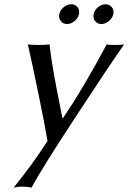

<svg xmlns="http://www.w3.org/2000/svg" viewBox="-20 -639 600 896"><path d="M109.9 -432.1Q123 -429.2 161.1 -429.2Q197.3 -429.2 210.9 -432.1Q213.4 -411.1 216.6 -388.2Q219.7 -365.2 222.4 -347.9Q225.1 -330.6 230 -303.2L237.3 -262.7Q239.3 -249.5 245.6 -217.8L253.9 -176.8L262.7 -130.9Q270.5 -93.3 271.5 -87.4H273.4Q368.2 -226.1 478 -432.1Q487.3 -429.2 516.1 -429.2Q548.8 -429.2 559.6 -432.1Q499.5 -347.7 334.5 -95.9Q169.4 155.8 127.4 236.8Q111.8 231.9 79.6 231.9Q61.5 231.9 43.5 236.8Q132.3 127.4 201.7 19Q190.9 -47.9 158.9 -203.4Q127 -358.9 109.9 -432.1ZM263.7 -540.8Q252.9 -554.7 256.8 -573.2Q260.7 -591.8 277.3 -605.5Q293.9 -619.1 312.5 -619.1Q331.1 -619.1 341.8 -605.5Q352.5 -591.8 348.6 -573.2Q344.7 -554.7 328.1 -540.8Q311.5 -526.9 293 -526.9Q274.4 -526.9 263.7 -540.8ZM423.8 -540.8Q413.1 -554.7 417 -573.2Q420.9 -591.8 437.5 -605.5Q454.1 -619.1 472.7 -619.1Q491.2 -619.1 502 -605.5Q512.7 -591.8 508.8 -573.2Q504.9 -554.7 488.3 -540.8Q471.7 -526.9 453.1 -526.9Q434.6 -526.9 423.8 -540.8Z"/></svg>

Font: Linux Biolinum G
Style: Italic
Weight: 400
Italic angle: -12°
Designer: Philipp H. Poll
Foundry: Philipp H. Poll
Version: Version 0.5.1